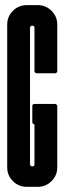

<svg xmlns="http://www.w3.org/2000/svg" viewBox="-20 -720 249 740"><path d="M200.7 -446.3Q200.7 -442.4 198 -439.9Q195.3 -437.5 191.9 -437.5H121.6Q118.2 -437.5 115.5 -439.9Q112.8 -442.4 112.8 -446.3V-612.3Q112.8 -621.1 104.5 -621.1Q100.6 -621.1 98.1 -618.7Q95.7 -616.2 95.7 -612.3V-87.4Q95.7 -84 98.1 -81.3Q100.6 -78.6 104.5 -78.6Q112.8 -78.6 112.8 -87.4V-240.7Q109.4 -240.7 106.9 -243.2Q104.5 -245.6 104.5 -249.5V-310.5Q104.5 -319.3 112.8 -319.3H191.9Q195.3 -319.3 198 -316.9Q200.7 -314.5 200.7 -310.5V-74.7Q200.7 -43.9 178.7 -22Q156.7 0 126 0H82.5Q51.8 0 29.8 -22Q7.8 -43.9 7.8 -74.7V-625.5Q7.8 -656.2 29.8 -678.2Q51.8 -700.2 82.5 -700.2H126Q156.7 -700.2 178.7 -678.2Q200.7 -656.2 200.7 -625.5Z"/></svg>

Font: Silence Rounded
Style: Regular
Weight: 400
Designer: Lilo Joris
Foundry: Lilo Joris
Version: Version 1.019;Fontself Maker 3.5.7